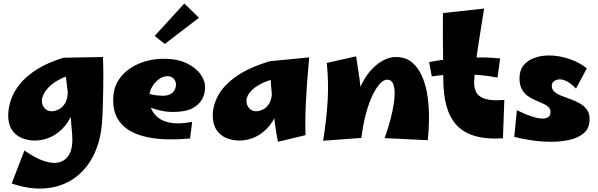

<svg xmlns="http://www.w3.org/2000/svg" viewBox="-20 -792 3428 1101"><path d="M47 260 120 71Q184 116 236 132.5Q288 149 325 137Q362 125 380.5 86Q399 47 394 -18Q391 -62 387 -104Q383 -146 377 -195.5Q371 -245 363 -309Q355 -373 344 -461L570 -465Q572 -430 572.5 -382.5Q573 -335 572 -282.5Q571 -230 569.5 -179.5Q568 -129 565 -87Q556 23 513.5 104.5Q471 186 401.5 233Q332 280 241.5 288Q151 296 47 260ZM181 14Q140 14 105 -0.5Q70 -15 48.5 -47Q27 -79 27 -130Q27 -172 42.5 -218.5Q58 -265 94 -310Q130 -355 191.5 -394Q253 -433 344 -461L416 -367Q360 -357 322 -337Q284 -317 261.5 -294Q239 -271 229.5 -250Q220 -229 220 -215Q220 -188 236.5 -171Q253 -154 274 -154Q294 -154 316 -164.5Q338 -175 353.5 -200.5Q369 -226 369 -272L428 -299Q423 -210 398.5 -150Q374 -90 338 -54Q302 -18 261 -2Q220 14 181 14Z M1070 2Q1006 8 942.5 7Q879 6 822.5 -6Q766 -18 722.5 -43.5Q679 -69 654 -112Q629 -155 629 -219Q629 -279 654 -323Q679 -367 721 -396.5Q763 -426 814.5 -440.5Q866 -455 918 -455Q997 -455 1050 -429.5Q1103 -404 1130 -366Q1157 -328 1156 -288Q1156 -255 1139 -223Q1122 -191 1082 -170.5Q1042 -150 971 -150Q946 -150 921 -154Q896 -158 871.5 -165.5Q847 -173 824 -183.5Q801 -194 781 -207L810 -266Q832 -254 857.5 -248.5Q883 -243 914 -243Q939 -243 955.5 -251.5Q972 -260 980.5 -275Q989 -290 989 -307Q989 -320 983.5 -330.5Q978 -341 967.5 -348Q957 -355 940 -355Q915 -355 890.5 -337Q866 -319 850.5 -291Q835 -263 835 -232Q835 -199 847.5 -168.5Q860 -138 888.5 -116Q917 -94 964.5 -87Q1012 -80 1082 -93ZM925 -540 867 -586 1037 -772 1121 -690Z M1354 14Q1313 14 1278 -0.5Q1243 -15 1221.5 -47Q1200 -79 1200 -130Q1200 -187 1231 -244.5Q1262 -302 1333.5 -353Q1405 -404 1527 -441L1589 -347Q1533 -337 1495 -320Q1457 -303 1434.5 -284Q1412 -265 1402.5 -247Q1393 -229 1393 -215Q1393 -188 1409.5 -171Q1426 -154 1447 -154Q1467 -154 1488.5 -164.5Q1510 -175 1525 -200.5Q1540 -226 1540 -272L1599 -299Q1594 -210 1570 -150Q1546 -90 1510 -54Q1474 -18 1433.5 -2Q1393 14 1354 14ZM1574 21Q1565 -20 1557.5 -77Q1550 -134 1544 -194Q1538 -254 1534 -307.5Q1530 -361 1528 -397.5Q1526 -434 1527 -441L1753 -463Q1739 -312 1734 -205Q1729 -98 1732 -17Z M2433 12 2185 0Q2195 -25 2207.5 -66Q2220 -107 2230 -153Q2240 -199 2242.5 -240.5Q2245 -282 2235.5 -308.5Q2226 -335 2199 -335Q2181 -335 2160.5 -314Q2140 -293 2119 -251.5Q2098 -210 2080.5 -147.5Q2063 -85 2052 -1L2015 -141Q2015 -193 2028.5 -241Q2042 -289 2065 -330Q2088 -371 2118 -401Q2148 -431 2182 -448Q2216 -465 2250 -465Q2308 -465 2345 -432.5Q2382 -400 2403.5 -347Q2425 -294 2433 -230.5Q2441 -167 2440 -103.5Q2439 -40 2433 12ZM2052 -1 1833 15Q1853 -111 1859 -216.5Q1865 -322 1854 -431L2022 -469Q2033 -401 2041 -344.5Q2049 -288 2052.5 -235.5Q2056 -183 2056 -126.5Q2056 -70 2052 -1Z M2864 1Q2767 7 2701 -13Q2635 -33 2596 -77Q2557 -121 2539.5 -187Q2522 -253 2522 -339Q2522 -386 2521 -449.5Q2520 -513 2519.5 -583Q2519 -653 2520 -717L2756 -743Q2744 -666 2732 -592Q2720 -518 2711 -451Q2702 -384 2699 -327Q2697 -291 2710 -264.5Q2723 -238 2761 -225.5Q2799 -213 2872 -219ZM2833 -347Q2746 -364 2648.5 -366Q2551 -368 2456 -354L2441 -436Q2542 -456 2649.5 -461Q2757 -466 2848 -457Z M3141 21Q3087 21 3031 13Q2975 5 2929 -7L2944 -160Q2964 -150 2991 -138.5Q3018 -127 3045 -119.5Q3072 -112 3091 -112Q3105 -112 3115 -115.5Q3125 -119 3131 -127.5Q3137 -136 3137 -149Q3137 -168 3124 -179.5Q3111 -191 3091 -199.5Q3071 -208 3048 -218Q3025 -228 3005 -242.5Q2985 -257 2972 -281Q2959 -305 2959 -343Q2959 -389 2982.5 -417.5Q3006 -446 3044.5 -460Q3083 -474 3128 -474Q3184 -474 3243 -454.5Q3302 -435 3345 -400L3283 -284Q3254 -314 3231 -325.5Q3208 -337 3190 -337Q3174 -337 3159 -327.5Q3144 -318 3144 -301Q3144 -279 3159.5 -265.5Q3175 -252 3200 -242.5Q3225 -233 3252.5 -223Q3280 -213 3305 -199Q3330 -185 3345.5 -163.5Q3361 -142 3361 -108Q3361 -59 3330.5 -31Q3300 -3 3250 9Q3200 21 3141 21Z"/></svg>

Font: Marhey Light
Style: Bold
Weight: 700
Version: Version 1.000